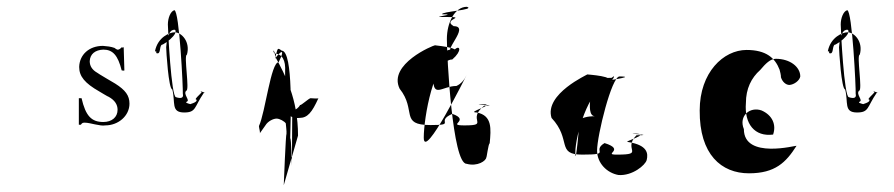

<svg xmlns="http://www.w3.org/2000/svg" viewBox="-20 -557 2631 565"><path d="M212 -190H218C222 -196 224 -196 230 -196C245 -196 275 -185 290 -188C328 -188 361 -216 361 -252C361 -276 349 -292 319 -311C319 -311 266 -342 266 -343C252 -351 244 -362 244 -377C245 -398 260 -410 284 -411C312 -411 327 -394 338 -350C338 -350 346 -348 346 -350C346 -350 344 -416 344 -418C344 -418 338 -416 338 -418C335 -414 330 -411 328 -411C326 -410 322 -412 317 -416C306 -420 295 -421 283 -422C242 -422 214 -396 213 -360C213 -332 230 -312 272 -288C272 -288 300 -271 300 -272C318 -262 326 -249 326 -234C326 -212 309 -198 284 -198C249 -198 232 -216 220 -268H212Z M436 -406C446 -406 434 -400 444 -400C454 -400 448 -426 459 -426C474 -434 490 -448 495 -458C499 -468 496 -472 487 -468C476 -464 470 -437 469 -418C469 -408 476 -294 487 -294C497 -256 482 -226 522 -226C558 -226 551 -242 580 -284C591 -284 562 -289 572 -289C583 -289 547 -264 558 -264C563 -255 534 -250 540 -250C546 -250 520 -254 530 -258C540 -262 518 -280 528 -290C539 -290 520 -396 530 -396C541 -434 514 -462 494 -462C480 -462 444 -448 436 -406ZM474 -485C474 -504 482 -524 493 -527C508 -527 519 -295 518 -281C521 -269 513 -266 498 -271C484 -271 474 -470 474 -485Z M742 -186C742 -180 747 -166 744 -164L761 -188C768 -200 784 -208 794 -208C803 -208 817 -200 821 -194C821 -188 824 -172 823 -162C821 -166 815 -12 815 -12L857 -158C857 -266 819 -337 790 -390C788 -412 781 -412 787 -400C811 -398 821 -380 819 -346V-262C819 -228 829 -207 861 -210C885 -210 898 -226 917 -268C915 -266 899 -268 894 -268C889 -268 866 -246 863 -248C859 -240 849 -233 845 -233C843 -230 841 -227 840 -226L839 -69C839 -69 837 -153 834 -150C835 -198 844 -407 809 -408C795 -418 798 -416 789 -384C806 -408 821 -416 800 -374C777 -374 761 -227 742 -186Z M1156 -296C1121 -368 1255 -424 1261 -424C1245 -424 1347 -418 1313 -402C1277 -402 1366 -480 1315 -480C1279 -501 1361 -507 1291 -507H1281C1245 -507 1332 -515 1281 -515C1277 -523 1381 -528 1354 -537C1318 -537 1295 -490 1295 -442C1295 -394 1311 -75 1353 -75C1385 -66 1411 -84 1411 -94C1412 -90 1417 -135 1421 -135C1425 -178 1429 -217 1383 -226C1347 -226 1449 -251 1397 -251C1361 -251 1457 -246 1405 -246C1351 -204 1423 -188 1347 -188C1291 -188 1367 -202 1311 -222C1259 -199 1326 -189 1247 -189C1155 -189 1207 -232 1156 -296ZM1227 -152C1227 -82 1353 -336 1353 -336C1347 -323 1337 -310 1323 -304C1281 -304 1254 -266 1255 -328C1255 -381 1281 -414 1319 -412C1333 -425 1341 -408 1311 -382C1257 -382 1227 -211 1227 -152Z M1603 -210C1581 -281 1711 -338 1708 -338C1705 -338 1803 -332 1761 -316C1738 -316 1821 -317 1761 -317C1738 -317 1863 -332 1803 -332C1780 -332 1737 -158 1737 -114C1737 -77 1766 -48 1800 -42C1841 -39 1879 -71 1883 -86C1888 -106 1885 -130 1829 -139C1807 -139 1905 -164 1845 -164C1822 -164 1913 -159 1853 -159C1811 -117 1880 -102 1795 -102C1752 -102 1823 -116 1759 -136C1719 -112 1783 -102 1693 -102C1616 -102 1663 -146 1603 -210ZM1673 -108C1673 -58 1687 -206 1685 -204C1693 -210 1707 -215 1731 -215C1713 -215 1715 -246 1717 -266C1717 -322 1742 -328 1780 -328C1795 -341 1785 -322 1758 -296C1715 -296 1673 -161 1673 -108Z M2039 -232C2038 -102 2103 -47 2184 -47C2261 -47 2293 -79 2324 -128C2325 -130 2169 -87 2169 -177C2153 -216 2187 -244 2221 -232C2253 -218 2265 -190 2255 -161C2201 -154 2170 -192 2175 -254C2175 -296 2191 -328 2217 -351C2233 -370 2247 -384 2263 -384C2305 -384 2335 -360 2335 -332C2333 -320 2317 -308 2303 -307C2293 -307 2282 -316 2278 -330C2279 -332 2275 -350 2274 -352C2261 -386 2235 -410 2177 -410C2109 -410 2039 -344 2039 -232Z M2416 -406C2426 -406 2414 -400 2424 -400C2434 -400 2428 -426 2439 -426C2454 -434 2470 -448 2475 -458C2479 -468 2476 -472 2467 -468C2456 -464 2450 -437 2449 -418C2449 -408 2456 -294 2467 -294C2477 -256 2462 -226 2502 -226C2538 -226 2531 -242 2560 -284C2571 -284 2542 -289 2552 -289C2563 -289 2527 -264 2538 -264C2543 -255 2514 -250 2520 -250C2526 -250 2500 -254 2510 -258C2520 -262 2498 -280 2508 -290C2519 -290 2500 -396 2510 -396C2521 -434 2494 -462 2474 -462C2460 -462 2424 -448 2416 -406ZM2454 -485C2454 -504 2462 -524 2473 -527C2488 -527 2499 -295 2498 -281C2501 -269 2493 -266 2478 -271C2464 -271 2454 -470 2454 -485Z"/></svg>

Font: Zinc
Style: Regular
Weight: 400
Version: Version 1